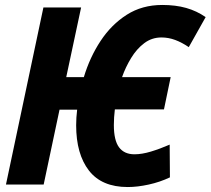

<svg xmlns="http://www.w3.org/2000/svg" viewBox="-20 -744 849 774"><path d="M495 10Q390 10 338.5 -56.5Q287 -123 287 -239Q287 -254 288 -270Q289 -286 291 -302H220L156 0H4L155 -714H307L247 -433H318Q342 -513 385.5 -579Q429 -645 491 -684.5Q553 -724 634 -724Q688 -724 730.5 -712Q773 -700 809 -675L741 -554Q713 -573 686 -583Q659 -593 631 -593Q592 -593 561.5 -570Q531 -547 508.5 -510Q486 -473 472 -433H668L641 -303H443Q441 -287 440 -271Q439 -255 439 -240Q439 -178 460 -150Q481 -122 522 -122Q552 -122 588.5 -133Q625 -144 664 -161L665 -29Q625 -10 579.5 0Q534 10 495 10Z"/></svg>

Font: Noto Sans Condensed ExtraBold
Style: Italic
Weight: 800
Width: 3
Italic angle: -12°
Designer: Monotype Design Team
Foundry: Monotype Imaging Inc.
Version: Version 2.013; ttfautohint (v1.8.4.7-5d5b)